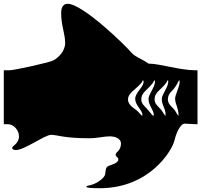

<svg xmlns="http://www.w3.org/2000/svg" viewBox="-30 -812 1060 1011"><path d="M496 179C753 179 876 -14 890 -77C898 -113 921 -161 942 -161C961 -161 980 -158 1000 -158H1010V-442H1000C915 -442 813 -477 752 -477C718 -502 681 -512 661 -536C637 -566 407 -792 326 -792C297 -792 292 -763 292 -744C292 -676 313 -637 313 -584C313 -543 274 -502 244 -491C214 -480 47 -442 19 -442H-10V-158H11C43 -158 70 -126 70 -94C70 -56 34 -43 34 -34C34 -28 38 -22 54 -22C99 -22 206 -102 239 -102C272 -102 307 -84 437 -84C486 -84 515 -94 548 -94C581 -94 607 -80 607 -57C607 -17 579 -12 579 2C579 15 593 15 593 27C593 48 553 57 543 61C525 68 527 84 524 104C522 118 507 131 496 139C474 155 455 162 432 166C427 167 425 170 425 172C425 176 443 179 496 179ZM644 -288C644 -309 659 -323 671 -334C683 -345 714 -371 718 -381C720 -386 722 -389 724 -389C725 -389 726 -387 726 -381C726 -354 682 -324 682 -292C682 -255 720 -234 720 -206C720 -192 704 -223 679 -239C661 -251 644 -267 644 -288ZM714 -288C714 -309 724 -323 736 -334C748 -345 774 -371 778 -381C780 -386 782 -389 784 -389C785 -389 786 -387 786 -381C786 -354 752 -314 752 -292C752 -255 780 -234 780 -206C780 -192 759 -223 744 -239C729 -255 714 -267 714 -288ZM784 -288C784 -309 794 -323 806 -334C818 -345 844 -371 848 -381C850 -386 852 -389 854 -389C855 -389 856 -387 856 -381C856 -354 822 -314 822 -292C822 -255 842 -244 842 -206C842 -192 829 -223 814 -239C799 -255 784 -267 784 -288ZM854 -288C854 -309 864 -323 876 -334C888 -345 904 -371 908 -381C910 -386 912 -389 914 -389C915 -389 916 -387 916 -381C916 -354 892 -314 892 -292C892 -265 910 -244 910 -206C910 -192 899 -223 884 -239C869 -255 854 -267 854 -288Z"/></svg>

Font: Teranoptia Furiae
Style: Regular
Weight: 400
Designer: Ariel Martín Pérez
Foundry: Tunera Type Foundry
Version: Version 1.001;FEAKit 1.0